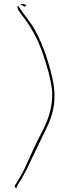

<svg xmlns="http://www.w3.org/2000/svg" viewBox="-20 -691 334 955"><path d="M54 232C52 236 53 238 56 240V241C58 245 59 244 60 244C61 243 63 241 64 237L69 227C73 220 78 211 87 199C93 187 103 169 113 151C130 116 150 71 168 36C196 -25 231 -80 245 -150C255 -200 252 -251 241 -300C219 -397 187 -488 142 -562C124 -588 105 -612 89 -635L69 -664C60 -649 81 -626 101 -600C136 -553 167 -497 189 -435C209 -378 231 -310 239 -241C244 -146 213 -81 182 -22C155 30 128 90 103 146C89 175 74 199 61 221L60 222ZM80 -671 103 -657C106 -662 110 -665 114 -663C111 -665 106 -668 101 -670C93 -671 87 -671 80 -671ZM142 -560Z"/></svg>

Font: Stray Cat
Style: HlExt
Weight: 100
Version: Version 1.0